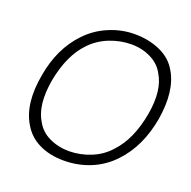

<svg xmlns="http://www.w3.org/2000/svg" viewBox="-136 -897 1038 1046"><g transform="rotate(20 383.0 -374.0)"><path d="M102 -104Q39.5 -208.5 71 -381Q98.5 -543.5 197 -647Q251 -704 323 -734Q394.5 -764.5 471 -764.5Q553 -764.5 619 -735Q685.5 -705.5 718.5 -647Q779 -546.5 751 -375Q721.5 -207.5 624 -104Q569.5 -45 496.5 -14.8Q423.5 15.5 340.5 15.5Q259 15.5 197.2 -14.8Q135.5 -45 102 -104ZM580 -140.5Q661 -226 688.5 -382.5Q713.5 -526.5 662.5 -608.5Q638 -655 586.5 -680.5Q535.5 -706 473 -706Q409 -706 346 -681Q284.5 -656.5 239.5 -608.5Q161.5 -527 132.5 -375Q106 -224 157.5 -140.5Q184 -92 235.5 -67.5Q288 -42.5 351 -42.5Q416 -43 477 -68Q537.5 -92.5 580 -140.5Z"/></g></svg>

Font: Russisch Sans Light
Style: Italic
Weight: 300
Italic angle: -10°
Designer: Michael Sharanda (font) & Cristiano Sobral (main changes)
Foundry: Michael Sharanda
Version: Version 2.00;September 8, 2020;FontCreator 13.0.0.2681 64-bi